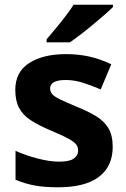

<svg xmlns="http://www.w3.org/2000/svg" viewBox="-20 -786 537 816"><path d="M459 -162Q459 -79 400.5 -34.5Q342 10 226 10Q169 10 128 2.5Q87 -5 46 -22V-145Q90 -125 141 -112Q192 -99 231 -99Q275 -99 293.5 -112Q312 -125 312 -146Q312 -160 304.5 -171Q297 -182 272 -196Q247 -210 194 -232Q143 -254 110 -275.5Q77 -297 61 -327.5Q45 -358 45 -404Q45 -480 104 -518Q163 -556 261 -556Q312 -556 358 -546Q404 -536 453 -513L408 -406Q368 -423 332 -434.5Q296 -446 259 -446Q226 -446 209.5 -437Q193 -428 193 -410Q193 -397 201.5 -386.5Q210 -376 234.5 -364Q259 -352 307 -332Q354 -313 388 -292.5Q422 -272 440.5 -241.5Q459 -211 459 -162ZM460 -756Q446 -742 423 -722Q400 -702 373.5 -680Q347 -658 321.5 -638.5Q296 -619 277 -606H178V-619Q194 -638 215.5 -663.5Q237 -689 258 -716.5Q279 -744 293 -766H460Z"/></svg>

Font: Noto Naskh Arabic
Style: Regular
Weight: 400
Designer: Monotype Design Team, David Williams, Mohamad Dakak and Nizar Qandah
Foundry: Monotype Imaging Inc.
Version: Version 2.013